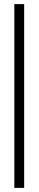

<svg xmlns="http://www.w3.org/2000/svg" viewBox="-20 -818 189 938"><path d="M50 100V-798H98V100Z"/></svg>

Font: Foldit Light
Style: Regular
Weight: 300
Version: Version 1.003